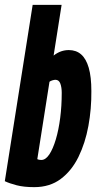

<svg xmlns="http://www.w3.org/2000/svg" viewBox="-33 -760 404 790"><path d="M220.5 -740 187.6 -531.4Q203.3 -543.6 218.7 -548.8Q234.1 -554 250.1 -554Q280.3 -554 300.8 -536.2Q321.3 -518.4 332.1 -481.2Q342.9 -443.9 342.9 -385.2Q343.6 -312 330.7 -241.7Q317.8 -171.4 289.9 -114.4Q261.9 -57.4 217 -23.7Q172.1 10 108.1 10Q65.1 10 35.5 2.3Q5.9 -5.4 -13.2 -14.5L101.4 -740ZM194.9 -431.7Q190.3 -431.7 182.8 -429.5Q175.3 -427.4 170.6 -423.6L120.5 -105.2Q124.3 -103.3 128.8 -102.6Q133.2 -101.8 136.9 -101.8Q154.6 -101.8 169.8 -124.4Q184.9 -147 196.7 -186.4Q208.4 -225.7 214.7 -275Q221 -324.3 221 -378Q221 -400.4 215.3 -416Q209.6 -431.7 194.9 -431.7Z"/></svg>

Font: Georama
Style: Italic
Weight: 400
Width: 2
Italic angle: -9°
Designer: Jean-Baptiste Levee
Foundry: Production Type
Version: Version 1.000